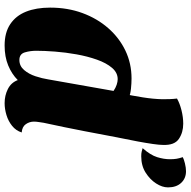

<svg xmlns="http://www.w3.org/2000/svg" viewBox="-17 -789 826 832"><g transform="rotate(90 396.0 -373.0)"><path d="M657 -572Q645 -572 637 -574Q629 -576 622 -578Q652 -612 661 -641Q670 -670 670 -696Q670 -713 668 -725Q666 -737 661 -752Q670 -757 688.5 -761.5Q707 -766 722 -766Q753 -766 772.5 -745Q792 -724 792 -688Q792 -663 775 -636.5Q758 -610 728 -591Q698 -572 657 -572ZM177 20Q121 20 84.5 -4.5Q48 -29 30.5 -73Q13 -117 13 -177Q13 -253 36.5 -317Q60 -381 102 -429Q144 -477 199.5 -503.5Q255 -530 320 -530Q341 -530 364.5 -527.5Q388 -525 401 -519L578 -482Q564 -407 548 -324Q532 -241 512 -149Q511 -141 509 -129Q507 -117 507 -107Q507 -88 518 -72Q529 -56 554 -54Q546 -29 525.5 -12.5Q505 4 478.5 12Q452 20 427 20Q394 20 366 6Q338 -8 327 -37Q301 -11 263.5 4.5Q226 20 177 20ZM240 -44Q266 -44 283.5 -64.5Q301 -85 310.5 -114Q320 -143 324 -169L374 -452Q361 -461 347.5 -465.5Q334 -470 323 -470Q295 -470 274 -445.5Q253 -421 238.5 -380Q224 -339 215.5 -291.5Q207 -244 203.5 -198Q200 -152 200 -117Q200 -91 207 -67.5Q214 -44 240 -44ZM576 -471 384 -482Q395 -535 402 -579.5Q409 -624 410 -663Q410 -680 409.5 -695.5Q409 -711 407 -727Q428 -739 458 -746.5Q488 -754 516 -754Q554 -754 582 -735Q610 -716 608 -666Q608 -651 604 -623Q600 -595 593 -557Q586 -519 576 -471Z"/></g></svg>

Font: Sansita Swashed Light ExtraBold
Style: Regular
Weight: 800
Version: Version 1.003